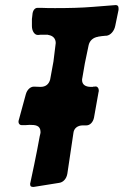

<svg xmlns="http://www.w3.org/2000/svg" viewBox="-20 -744 488 758"><path d="M171 -606C190 -603 200 -591 200 -574L191 -501L178 -430C173 -412 161 -401 140 -401L114 -402C100 -402 87 -390 82 -372L55 -273C54 -270 53 -267 53 -263C53 -256 58 -250 65 -250H73C76 -250 78 -250 81 -250L97 -251C118 -251 140 -250 140 -223C140 -221 140 -219 139 -215L137 -207C130 -169 123 -132 115 -94L100 -23C99 -21 99 -19 99 -17C99 -7 104 -6 113 -6L213 -22C230 -24 243 -39 246 -59L270 -220C272 -237 286 -249 307 -249H321C335 -249 347 -261 351 -279C357 -312 363 -346 369 -380C370 -382 370 -385 370 -387C370 -396 365 -402 358 -403L356 -402C356 -402 355 -402 355 -402H349L346 -401H339C316 -401 304 -411 304 -428C304 -430 304 -433 305 -436C308 -455 312 -475 315 -494L330 -566C334 -583 347 -596 368 -599H366C376 -601 387 -602 398 -603H401C416 -605 431 -621 435 -642L448 -705C448 -707 448 -709 448 -712C448 -720 444 -724 437 -724L348 -717C301 -713 250 -712 198 -712C180 -712 162 -712 143 -713H128C117 -713 109 -702 108 -686L107 -677C107 -675 106 -672 106 -669V-641C106 -622 116 -606 129 -606H132C137 -607 142 -607 150 -607H168Z"/></svg>

Font: Bangerz
Style: Regular
Weight: 400
Designer: vernon adams
Foundry: Vernon Adams
Version: Version 2.10;December 28, 2023;FontCreator 13.0.0.2683 64-bi